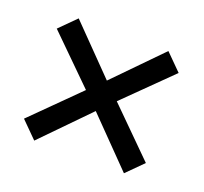

<svg xmlns="http://www.w3.org/2000/svg" viewBox="-74 -586 560 527"><g transform="rotate(20 205.5 -322.5)"><path d="M204 -278 335 -144 382 -191 249 -323 382 -454 335 -501 204 -367 73 -501 26 -454 159 -323 26 -191 73 -144Z"/></g></svg>

Font: Noto Sans Devanagari UI ExtraCondensed
Style: Regular
Weight: 400
Width: 2
Designer: Jelle Bosma - Monotype Design Team
Foundry: Monotype Imaging Inc.
Version: Version 2.003